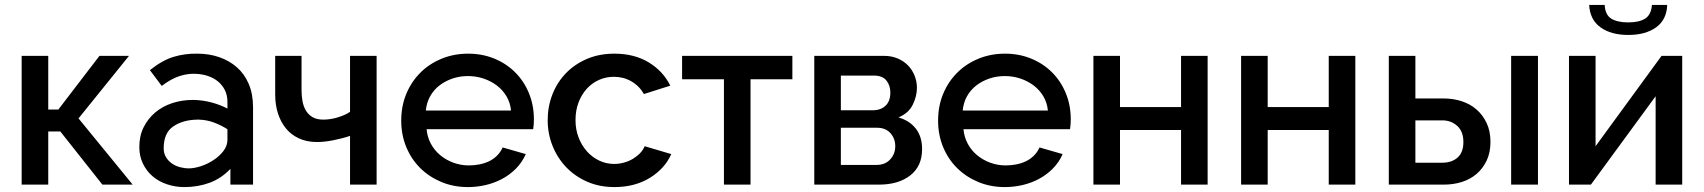

<svg xmlns="http://www.w3.org/2000/svg" viewBox="-20 -750 6922 780"><path d="M384 -523H504L299 -269L519 0H396L225 -216H176V0H68V-523H176V-305H217Z M729 10Q693 10 659.5 -1Q626 -12 601 -33Q576 -54 561 -84.5Q546 -115 546 -153Q546 -198 563.5 -233Q581 -268 610.5 -293Q640 -318 679.5 -331Q719 -344 763 -344H769Q804 -343 838.5 -334Q873 -325 904 -309V-335Q904 -364 893 -385Q882 -406 864.5 -420Q847 -434 824 -441.5Q801 -449 777 -450Q745 -452 711 -441.5Q677 -431 637 -401L589 -465Q639 -505 685 -519Q731 -533 782 -532Q829 -532 870 -518Q911 -504 942 -477Q973 -450 990.5 -409Q1008 -368 1008 -314V0H916V-64Q879 -25 831.5 -7.5Q784 10 729 10ZM904 -225Q877 -242 848.5 -252.5Q820 -263 788 -264H781Q723 -263 684 -236.5Q645 -210 645 -148Q645 -127 654 -112Q663 -97 677.5 -86.5Q692 -76 710.5 -71Q729 -66 747 -66Q769 -66 796.5 -75Q824 -84 848 -100Q872 -116 888 -137Q904 -158 904 -183Z M1510 0H1402V-198Q1373 -188 1335.5 -180.5Q1298 -173 1268 -173Q1226 -173 1194 -188Q1162 -203 1141 -229Q1120 -255 1109 -290Q1098 -325 1098 -365V-523H1205V-384Q1205 -360 1209 -338.5Q1213 -317 1223 -300.5Q1233 -284 1250 -274Q1267 -264 1294 -264Q1305 -264 1320 -266Q1335 -268 1350 -272.5Q1365 -277 1379 -283Q1393 -289 1402 -296V-523H1510Z M1881 10Q1823 10 1773.5 -10.5Q1724 -31 1687.5 -67Q1651 -103 1630.5 -152.5Q1610 -202 1610 -260Q1610 -319 1630.5 -368.5Q1651 -418 1687.5 -454.5Q1724 -491 1774 -511.5Q1824 -532 1882 -532Q1939 -532 1988 -512Q2037 -492 2073 -456Q2109 -420 2129 -371Q2149 -322 2149 -265Q2149 -245 2146 -225H1713Q1716 -193 1730.5 -166Q1745 -139 1768.5 -119.5Q1792 -100 1822 -89Q1852 -78 1885 -78Q1906 -78 1927 -82Q1948 -86 1966 -94.5Q1984 -103 1998.5 -117Q2013 -131 2022 -151L2116 -124Q2101 -90 2075.5 -64.5Q2050 -39 2018.5 -22.5Q1987 -6 1952 2Q1917 10 1881 10ZM2056 -301Q2053 -333 2037.5 -359Q2022 -385 1998 -403Q1974 -421 1944 -431Q1914 -441 1881 -441Q1848 -441 1818.5 -431Q1789 -421 1765.5 -403Q1742 -385 1727.5 -359Q1713 -333 1710 -301Z M2205 -262Q2205 -317 2224 -366Q2243 -415 2278.5 -452Q2314 -489 2364 -510.5Q2414 -532 2476 -532Q2557 -532 2615.5 -496.5Q2674 -461 2703 -402L2596 -368Q2577 -401 2545 -419.5Q2513 -438 2474 -438Q2441 -438 2412.5 -425Q2384 -412 2363 -388.5Q2342 -365 2330 -333Q2318 -301 2318 -262Q2318 -224 2330.5 -191.5Q2343 -159 2364.5 -135Q2386 -111 2414.5 -97.5Q2443 -84 2475 -84Q2495 -84 2515 -89.5Q2535 -95 2551.5 -105Q2568 -115 2580.5 -128Q2593 -141 2599 -156L2707 -124Q2681 -65 2620 -27.5Q2559 10 2476 10Q2415 10 2365 -12Q2315 -34 2279.5 -71.5Q2244 -109 2224.5 -158Q2205 -207 2205 -262Z M3029 0H2921V-428H2751V-523H3199V-428H3029Z M3573 -523Q3601 -523 3625.5 -513Q3650 -503 3667.5 -485.5Q3685 -468 3695 -444Q3705 -420 3705 -393Q3705 -359 3688 -324.5Q3671 -290 3630 -273Q3675 -260 3700.5 -227.5Q3726 -195 3726 -144Q3726 -75 3678 -37.5Q3630 0 3551 0H3288V-523ZM3525 -302Q3558 -302 3577.5 -320.5Q3597 -339 3597 -374Q3597 -403 3581 -423Q3565 -443 3530 -443H3396V-302ZM3541 -80Q3576 -80 3596.5 -102.5Q3617 -125 3617 -156Q3617 -187 3597.5 -209Q3578 -231 3543 -231H3396V-80Z M4062 10Q4004 10 3954.5 -10.5Q3905 -31 3868.5 -67Q3832 -103 3811.5 -152.5Q3791 -202 3791 -260Q3791 -319 3811.5 -368.5Q3832 -418 3868.5 -454.5Q3905 -491 3955 -511.5Q4005 -532 4063 -532Q4120 -532 4169 -512Q4218 -492 4254 -456Q4290 -420 4310 -371Q4330 -322 4330 -265Q4330 -245 4327 -225H3894Q3897 -193 3911.5 -166Q3926 -139 3949.5 -119.5Q3973 -100 4003 -89Q4033 -78 4066 -78Q4087 -78 4108 -82Q4129 -86 4147 -94.5Q4165 -103 4179.5 -117Q4194 -131 4203 -151L4297 -124Q4282 -90 4256.5 -64.5Q4231 -39 4199.5 -22.5Q4168 -6 4133 2Q4098 10 4062 10ZM4237 -301Q4234 -333 4218.5 -359Q4203 -385 4179 -403Q4155 -421 4125 -431Q4095 -441 4062 -441Q4029 -441 3999.5 -431Q3970 -421 3946.5 -403Q3923 -385 3908.5 -359Q3894 -333 3891 -301Z M4530 -315H4778V-523H4886V0H4778V-222H4530V0H4422V-523H4530Z M5130 -315H5378V-523H5486V0H5378V-222H5130V0H5022V-523H5130Z M5622 -523H5730V-350H5845Q5883 -350 5917.5 -339Q5952 -328 5978 -305.5Q6004 -283 6019.5 -250Q6035 -217 6035 -174Q6035 -130 6019.5 -97.5Q6004 -65 5978 -43Q5952 -21 5918 -10.5Q5884 0 5846 0H5622ZM6119 -523H6228V0H6119ZM5839 -89Q5878 -89 5901.5 -110Q5925 -131 5925 -173Q5925 -216 5900 -238.5Q5875 -261 5840 -261H5730V-89Z M6753 -730Q6751 -670 6708 -639Q6665 -608 6595 -608Q6525 -608 6482 -639Q6439 -670 6436 -730H6499Q6501 -690 6525.5 -674.5Q6550 -659 6595 -659Q6639 -659 6663.5 -674.5Q6688 -690 6691 -730ZM6462 -156 6730 -523H6814V0H6706V-359L6443 0H6354V-523H6462Z"/></svg>

Font: IngvarSans
Style: Regular
Weight: 600
Version: Version 3.000